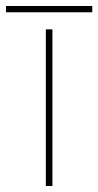

<svg xmlns="http://www.w3.org/2000/svg" viewBox="-58 -621 328 641"><path d="M-38 -580V-601H250V-580ZM95 0V-523H117V0Z"/></svg>

Font: Tomorrow Thin
Style: Regular
Weight: 250
Designer: Tony de Marco, Monica Rizzolli
Foundry: Just in Type
Version: Version 2.002